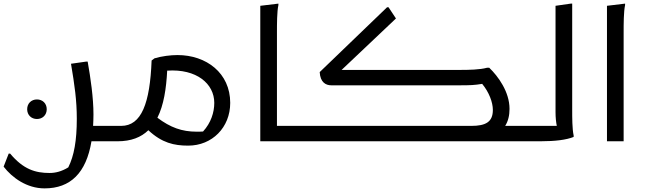

<svg xmlns="http://www.w3.org/2000/svg" viewBox="-56 -780 3559 1060"><path d="M458 -85C459 -105 460 -126 460 -148C460 -240 444 -350 428 -440H420L336 -428C356 -309 368 -226 368 -124C368 -4 353 80 321 144C284 167 249 175 218 175C139 175 73 155 0 68H-8L-36 140C11 201 92 260 190 260C333 260 420 175 449 0H593L613 -20V-85ZM148 -123C179 -123 202 -145 202 -177C202 -209 179 -231 148 -231C117 -231 94 -209 94 -177C94 -145 117 -123 148 -123Z M924 -476C886 -476 837 -470 797 -458L781 -446C772 -210 725 -85 613 -85L593 -65V0C668 0 723 -22 763 -61C838 9 905 24 983 24C1115 24 1215 -76 1215 -212C1215 -377 1083 -476 924 -476ZM1065 -54C1054 -53 1041 -53 1030 -53C948 -53 885 -76 813 -130C848 -199 862 -291 867 -390C1029 -401 1127 -318 1127 -212C1127 -160 1109 -102 1065 -54Z M1473 -85V-604C1473 -644 1473 -716 1481 -752V-760L1381 -748V0H1601L1621 -20V-85Z M2733 -85C2750 -112 2757 -144 2757 -179C2757 -273 2694 -359 2645 -406H2633C2593 -395 2533 -394 2481 -394H1830L2130 -678L2089 -740H2081L1709 -382C1712 -325 1743 -309 1773 -309H2481C2541 -309 2564 -310 2606 -317C2644 -271 2665 -215 2665 -173C2665 -107 2626 -85 2546 -85H1621L1601 -65V0H2525H2547H2863L2883 -20V-85Z M3103 -172V-760H3095L3011 -748V-160C3011 -131 3014 -104 3018 -85H2883L2863 -65V0H2927C3011 0 3071 -8 3111 -24V-32C3103 -68 3103 -132 3103 -172Z M3295 -748V0H3387V-604C3387 -644 3387 -716 3395 -752V-760Z"/></svg>

Font: Kufam Arabic Latin Roman Normal
Style: Regular
Weight: 400
Designer: Wael Morcos & Artur Schmal
Version: Version 1.200;PS 001.200;hotconv 1.0.88;makeotf.lib2.5.64775